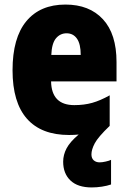

<svg xmlns="http://www.w3.org/2000/svg" viewBox="-20 -582 563 842"><path d="M381 95Q381 112 391 121Q401 130 417 130Q428 130 443.5 126.5Q459 123 467 119V227Q450 233 427 236.5Q404 240 382 240Q321 240 289 209.5Q257 179 257 127Q257 97 272 68.5Q287 40 325 8Q305 10 283 10Q161 10 98 -61.5Q35 -133 35 -274Q35 -416 95.5 -489Q156 -562 267 -562Q372 -562 431.5 -497.5Q491 -433 491 -310V-225H204Q206 -121 306 -121Q349 -121 384.5 -131Q420 -141 461 -164V-30Q410 19 395.5 46.5Q381 74 381 95ZM272 -436Q244 -436 225.5 -414Q207 -392 205 -341H334Q334 -389 317.5 -412.5Q301 -436 272 -436Z"/></svg>

Font: Noto Sans Myanmar Condensed Black
Style: Regular
Weight: 900
Width: 3
Designer: Monotype Design Team
Foundry: Monotype Imaging Inc.
Version: Version 2.107; ttfautohint (v1.8.4.7-5d5b)